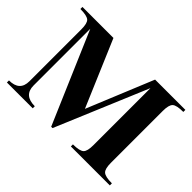

<svg xmlns="http://www.w3.org/2000/svg" viewBox="-125 -926 1189 1189"><g transform="rotate(45 470.0 -331.0)"><path d="M921.4 0H580.1V-18.1Q638.7 -18.1 656.7 -35.6Q673.3 -51.8 673.3 -104V-604L419.4 0H407.7L149.9 -600.1V-104Q149.9 -18.1 246.1 -18.1V0H20V-18.1Q113.3 -18.1 113.3 -104V-558.1Q113.3 -610.4 96.7 -626.5Q78.6 -643.6 20 -643.6V-661.6H291.5L477.1 -226.1L656.2 -661.6H921.4V-643.6Q862.3 -643.6 844.7 -627Q827.1 -610.4 827.1 -558.1V-104Q827.1 -51.8 844.2 -35.6Q862.3 -18.1 921.4 -18.1Z"/></g></svg>

Font: Dai Banna SIL Light
Style: Bold
Weight: 700
Designer: Victor Gaultney
Foundry: SIL International
Version: Version 2.001